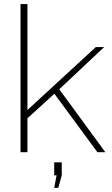

<svg xmlns="http://www.w3.org/2000/svg" viewBox="-20 -750 554 946"><path d="M460 0 248 -288.1 115.2 -167V0H81.1V-730H115.2V-208L452.1 -518.1H493.2L272 -310.1L499 0ZM247.1 175.8 258.8 113.8H247.1V49.8H284.2V113.8L267.1 175.8Z"/></svg>

Font: Rawline ExtraLight
Style: Regular
Weight: 275
Designer: Matt McInerney, Pablo Impallari, Rodrigo Fuenzalida
Foundry: Matt McInerney, Pablo Impallari, Rodrigo Fuenzalida
Version: Version 4.020;PS 004.020;hotconv 1.0.88;makeotf.lib2.5.64775